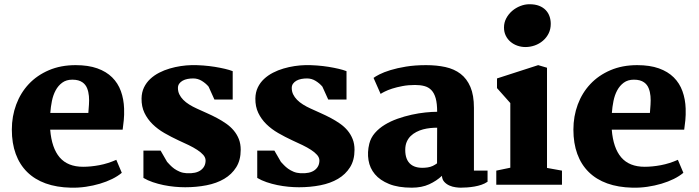

<svg xmlns="http://www.w3.org/2000/svg" viewBox="-20 -868 3283 902"><path d="M35.6 -259.3Q35.6 -321.8 56.2 -377Q76.7 -432.1 115.2 -473.1Q153.8 -514.2 209.5 -538.1Q265.1 -562 335.4 -562Q394.5 -562 437 -546.9Q479.5 -531.7 506.8 -504.6Q534.2 -477.5 547.9 -439.9Q561.5 -402.3 563 -357.9Q564 -327.1 561.5 -303.2Q559.1 -279.3 556.2 -258.8H215.8Q222.7 -172.4 260.5 -128.4Q298.3 -84.5 370.6 -84.5Q406.2 -84.5 446.5 -92Q486.8 -99.6 526.4 -117.2L552.2 -56.2Q533.7 -40.5 507.1 -27.3Q480.5 -14.2 449.2 -4.9Q418 4.4 383.1 9.5Q348.1 14.6 312.5 13.7Q246.1 12.2 194.6 -6.3Q143.1 -24.9 107.7 -59.8Q72.3 -94.7 54 -144.8Q35.6 -194.8 35.6 -259.3ZM395 -337.4Q396.5 -355.5 397.9 -376.2Q399.4 -397 397.7 -416.7Q396 -436.5 389.2 -453.6Q382.3 -470.7 367.7 -481Q358.9 -487.3 347.2 -490.5Q335.4 -493.7 319.8 -493.7Q291.5 -493.7 272.5 -479.7Q253.4 -465.8 241.5 -443.6Q229.5 -421.4 223.9 -393.6Q218.3 -365.7 216.3 -337.4Z M653.8 -160.6H734.4L765.1 -107.4Q771 -101.1 779.3 -92.3Q787.6 -83.5 798.8 -75.4Q810.1 -67.4 824.5 -61.3Q838.9 -55.2 856.9 -54.2Q900.9 -51.8 923.6 -68.8Q946.3 -85.9 945.8 -115.2Q945.3 -128.4 934.8 -140.4Q924.3 -152.3 906.7 -163.8Q889.2 -175.3 866.5 -186.3Q843.8 -197.3 818.8 -208.5Q784.2 -224.6 752.4 -242.9Q720.7 -261.2 696.8 -284.7Q672.9 -308.1 658.7 -337.6Q644.5 -367.2 645 -405.3Q645.5 -434.6 656.5 -457.3Q667.5 -480 685.8 -497.1Q704.1 -514.2 727.8 -526.4Q751.5 -538.6 777.3 -546.1Q803.2 -553.7 829.3 -557.6Q855.5 -561.5 878.9 -562Q906.7 -562.5 935.1 -560.3Q963.4 -558.1 989 -554Q1014.6 -549.8 1036.4 -544.7Q1058.1 -539.6 1073.2 -533.7V-400.4H987.3L960 -460.9Q947.3 -476.1 928.5 -487.8Q909.7 -499.5 887.7 -499.5Q874 -499.5 861.1 -497.1Q848.1 -494.6 838.1 -489Q828.1 -483.4 822 -474.9Q815.9 -466.3 815.9 -454.6Q815.9 -438.5 822.5 -424.8Q829.1 -411.1 840.8 -399.2Q852.5 -387.2 868.9 -377Q885.3 -366.7 904.8 -357.9Q928.2 -347.2 952.4 -336.4Q976.6 -325.7 999.5 -313.5Q1022.5 -301.3 1042.7 -287.1Q1063 -272.9 1078.1 -254.9Q1093.3 -236.8 1102.1 -214.6Q1110.8 -192.4 1110.8 -164.1Q1110.8 -115.7 1089.8 -82.3Q1068.8 -48.8 1033.2 -27.8Q997.6 -6.8 950.2 2.4Q902.8 11.7 850.1 11.7Q826.7 11.7 800.5 9.3Q774.4 6.8 748.3 1.5Q722.2 -3.9 697.8 -12.2Q673.3 -20.5 653.8 -32.2Z M1188.5 -160.6H1269L1299.8 -107.4Q1305.7 -101.1 1314 -92.3Q1322.3 -83.5 1333.5 -75.4Q1344.7 -67.4 1359.1 -61.3Q1373.5 -55.2 1391.6 -54.2Q1435.5 -51.8 1458.3 -68.8Q1481 -85.9 1480.5 -115.2Q1480 -128.4 1469.5 -140.4Q1459 -152.3 1441.4 -163.8Q1423.8 -175.3 1401.1 -186.3Q1378.4 -197.3 1353.5 -208.5Q1318.8 -224.6 1287.1 -242.9Q1255.4 -261.2 1231.4 -284.7Q1207.5 -308.1 1193.4 -337.6Q1179.2 -367.2 1179.7 -405.3Q1180.2 -434.6 1191.2 -457.3Q1202.1 -480 1220.5 -497.1Q1238.8 -514.2 1262.5 -526.4Q1286.1 -538.6 1312 -546.1Q1337.9 -553.7 1364 -557.6Q1390.1 -561.5 1413.6 -562Q1441.4 -562.5 1469.7 -560.3Q1498 -558.1 1523.7 -554Q1549.3 -549.8 1571 -544.7Q1592.8 -539.6 1607.9 -533.7V-400.4H1522L1494.6 -460.9Q1481.9 -476.1 1463.1 -487.8Q1444.3 -499.5 1422.4 -499.5Q1408.7 -499.5 1395.8 -497.1Q1382.8 -494.6 1372.8 -489Q1362.8 -483.4 1356.7 -474.9Q1350.6 -466.3 1350.6 -454.6Q1350.6 -438.5 1357.2 -424.8Q1363.8 -411.1 1375.5 -399.2Q1387.2 -387.2 1403.6 -377Q1419.9 -366.7 1439.5 -357.9Q1462.9 -347.2 1487.1 -336.4Q1511.2 -325.7 1534.2 -313.5Q1557.1 -301.3 1577.4 -287.1Q1597.7 -272.9 1612.8 -254.9Q1627.9 -236.8 1636.7 -214.6Q1645.5 -192.4 1645.5 -164.1Q1645.5 -115.7 1624.5 -82.3Q1603.5 -48.8 1567.9 -27.8Q1532.2 -6.8 1484.9 2.4Q1437.5 11.7 1384.8 11.7Q1361.3 11.7 1335.2 9.3Q1309.1 6.8 1283 1.5Q1256.8 -3.9 1232.4 -12.2Q1208 -20.5 1188.5 -32.2Z M1714.8 -192.4Q1721.7 -220.7 1741.2 -243.2Q1760.7 -265.6 1788.1 -282.2Q1815.4 -298.8 1848.1 -310.3Q1880.9 -321.8 1914.1 -329.1Q1947.3 -336.4 1978.3 -339.6Q2009.3 -342.8 2033.7 -342.8Q2033.7 -381.8 2026.9 -406.2Q2020 -430.7 2006.6 -444.6Q1993.2 -458.5 1973.9 -463.6Q1954.6 -468.8 1929.7 -468.8Q1897.9 -468.8 1870.8 -463.6Q1843.8 -458.5 1822.5 -451.7Q1801.3 -444.8 1787.4 -437.7Q1773.4 -430.7 1768.1 -426.8L1734.9 -502Q1742.7 -508.3 1762.7 -518.6Q1782.7 -528.8 1814.2 -538.6Q1845.7 -548.3 1887.9 -555.2Q1930.2 -562 1981.9 -562Q2031.2 -562 2072.5 -553Q2113.8 -543.9 2143.6 -521.2Q2173.3 -498.5 2189.9 -459.7Q2206.5 -420.9 2206.5 -361.3V-66.4H2270.5V-14.2Q2257.8 -5.4 2241.9 0Q2226.1 5.4 2209 8.3Q2191.9 11.2 2175 12.5Q2158.2 13.7 2144 13.7Q2134.8 13.7 2120.1 11.7Q2105.5 9.8 2091.6 3.7Q2077.6 -2.4 2067.4 -13.4Q2057.1 -24.4 2056.2 -42Q2030.8 -18.1 1996.1 -2.2Q1961.4 13.7 1914.6 13.7Q1850.6 13.7 1807.9 -3.7Q1765.1 -21 1741.2 -49.6Q1717.3 -78.1 1711.2 -115.5Q1705.1 -152.8 1714.8 -192.4ZM1883.8 -163.6Q1883.8 -116.2 1910.6 -95.2Q1937.5 -74.2 1989.3 -81.5Q2002.4 -83.5 2013.2 -88.6Q2023.9 -93.8 2033.2 -100.6Q2033.2 -142.6 2033.4 -184.3Q2033.7 -226.1 2033.7 -268.1Q2018.6 -268.1 2001.5 -266.4Q1984.4 -264.6 1967.8 -260.3Q1951.2 -255.9 1936 -248Q1920.9 -240.2 1909.2 -228.8Q1897.5 -217.3 1890.6 -201.2Q1883.8 -185.1 1883.8 -163.6Z M2448.2 -647Q2429.2 -647 2410.9 -653.3Q2392.6 -659.7 2378.7 -671.4Q2364.7 -683.1 2356.2 -700.2Q2347.7 -717.3 2347.7 -738.8Q2347.7 -762.2 2358.4 -782.2Q2369.1 -802.2 2386.2 -816.9Q2403.3 -831.5 2424.6 -839.8Q2445.8 -848.1 2467.3 -848.1Q2493.7 -848.1 2512.5 -840.8Q2531.2 -833.5 2543.5 -820.8Q2555.7 -808.1 2561.5 -791.5Q2567.4 -774.9 2567.4 -755.9Q2567.4 -731 2557.4 -710.9Q2547.4 -690.9 2530.5 -676.5Q2513.7 -662.1 2492.2 -654.5Q2470.7 -647 2448.2 -647ZM2311.5 -66.4 2377.4 -80.1V-383.8L2314.9 -454.1V-499.5L2508.3 -562L2549.8 -549.8V-79.1L2620.1 -66.4V0H2311.5Z M2673.8 -259.3Q2673.8 -321.8 2694.3 -377Q2714.8 -432.1 2753.4 -473.1Q2792 -514.2 2847.7 -538.1Q2903.3 -562 2973.6 -562Q3032.7 -562 3075.2 -546.9Q3117.7 -531.7 3145 -504.6Q3172.4 -477.5 3186 -439.9Q3199.7 -402.3 3201.2 -357.9Q3202.1 -327.1 3199.7 -303.2Q3197.3 -279.3 3194.3 -258.8H2854Q2860.8 -172.4 2898.7 -128.4Q2936.5 -84.5 3008.8 -84.5Q3044.4 -84.5 3084.7 -92Q3125 -99.6 3164.6 -117.2L3190.4 -56.2Q3171.9 -40.5 3145.3 -27.3Q3118.7 -14.2 3087.4 -4.9Q3056.2 4.4 3021.2 9.5Q2986.3 14.6 2950.7 13.7Q2884.3 12.2 2832.8 -6.3Q2781.2 -24.9 2745.8 -59.8Q2710.4 -94.7 2692.1 -144.8Q2673.8 -194.8 2673.8 -259.3ZM3033.2 -337.4Q3034.7 -355.5 3036.1 -376.2Q3037.6 -397 3035.9 -416.7Q3034.2 -436.5 3027.3 -453.6Q3020.5 -470.7 3005.9 -481Q2997.1 -487.3 2985.4 -490.5Q2973.6 -493.7 2958 -493.7Q2929.7 -493.7 2910.6 -479.7Q2891.6 -465.8 2879.6 -443.6Q2867.7 -421.4 2862.1 -393.6Q2856.4 -365.7 2854.5 -337.4Z"/></svg>

Font: Merriweather
Style: Heavy
Weight: 900
Version: Version 1.003